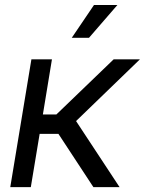

<svg xmlns="http://www.w3.org/2000/svg" viewBox="-20 -765 592 785"><path d="M22 0 108.4 -522.5H192.4L155.3 -296.9H210.4L444.8 -522.5H552.2L291 -270L468.8 0H361.8L218.8 -217.8H142.1L106 0ZM273.4 -610.4 364.3 -744.6H460L343.8 -610.4Z"/></svg>

Font: Inter 28pt
Style: Italic
Weight: 400
Italic angle: -9.3988°
Designer: Rasmus Andersson
Foundry: rsms
Version: Version 4.001;git-66647c0bb